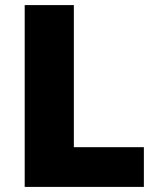

<svg xmlns="http://www.w3.org/2000/svg" viewBox="-20 -734 622 754"><path d="M77 0V-714H270V-156H545V0Z"/></svg>

Font: Noto Sans Hebrew Thin Black
Style: Regular
Weight: 900
Version: Version 3.001